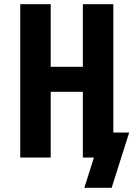

<svg xmlns="http://www.w3.org/2000/svg" viewBox="-20 -755 640 920"><path d="M515 145H384L430 0H377V-315H223V0H77V-735H223V-435H377V-735H523V-120H599Z"/></svg>

Font: Iosevka Heavy Extended
Style: Regular
Weight: 900
Width: 7
Monospace: yes
Designer: Belleve Invis
Foundry: Belleve Invis
Version: Version 32.5.0; ttfautohint (v1.8.4)